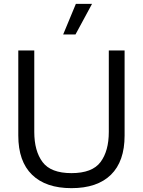

<svg xmlns="http://www.w3.org/2000/svg" viewBox="-20 -966 742 997"><path d="M308 -787 374 -946H458L372 -787ZM627 -262Q627 -128 556 -58.5Q485 11 351 11Q218 11 146.5 -58.5Q75 -128 75 -262V-704H158V-281Q158 -182 201 -124.5Q244 -67 351 -67Q459 -67 502 -124.5Q545 -182 545 -281V-704H627Z"/></svg>

Font: CBA Beacon Sans
Style: Regular
Weight: 400
Designer: Wei Huang
Foundry: Wei Huang
Version: Version 1.002